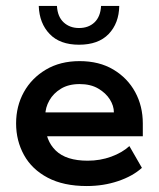

<svg xmlns="http://www.w3.org/2000/svg" viewBox="-20 -614 533 644"><path d="M271 10Q193 10 140 -18Q87 -46 60.5 -94Q34 -142 34 -200Q34 -258 60 -305Q86 -352 134 -380.5Q182 -409 247 -409Q313 -409 360.5 -380.5Q408 -352 433.5 -305Q459 -258 459 -200V-157H90V-237H362Q362 -259 348.5 -280.5Q335 -302 309.5 -317Q284 -332 247 -332Q210 -332 184.5 -316.5Q159 -301 145.5 -277Q132 -253 132 -228V-200Q132 -143 167 -109Q202 -75 274 -75Q316 -75 353 -88.5Q390 -102 414 -124L456 -51Q425 -23 376 -6.5Q327 10 271 10ZM245 -464Q181 -464 146.5 -500Q112 -536 110 -594H171Q173 -558 193.5 -539Q214 -520 245 -520Q277 -520 297 -539Q317 -558 319 -594H380Q379 -536 344.5 -500Q310 -464 245 -464Z"/></svg>

Font: Rokkitt SemiBold SemiBold
Style: Regular
Weight: 600
Version: Version 3.103